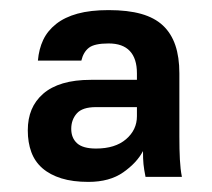

<svg xmlns="http://www.w3.org/2000/svg" viewBox="-20 -730 420 380"><path d="M155 -370Q124 -370 101.5 -377Q79 -384 64 -397Q49 -410 42 -429Q35 -448 35 -472Q35 -495 42.5 -513Q50 -531 65.5 -544.5Q81 -558 104.5 -565Q128 -572 160 -572H251V-585Q251 -614 237 -629Q223 -644 195 -644Q167 -644 156 -635.5Q145 -627 141 -610H55Q57 -633 65.5 -651Q74 -669 91 -682.5Q108 -696 133.5 -703Q159 -710 195 -710Q233 -710 259.5 -702.5Q286 -695 302.5 -679.5Q319 -664 327 -640.5Q335 -617 335 -585V-460Q335 -434 336 -414.5Q337 -395 340 -380H268Q265 -395 264 -405Q263 -415 263 -431Q251 -408 224 -389Q197 -370 155 -370ZM170 -436Q208 -436 229.5 -454.5Q251 -473 251 -500V-518H170Q143 -518 132 -505.5Q121 -493 121 -475Q121 -457 132.5 -446.5Q144 -436 170 -436Z"/></svg>

Font: Golos Text VF
Style: Regular
Weight: 400
Designer: A.Korolkova, Vitaly Kuzmin
Foundry: ParaType Ltd
Version: Version 2.003